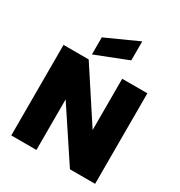

<svg xmlns="http://www.w3.org/2000/svg" viewBox="-224 -1143 1213 1295"><g transform="rotate(30 382.5 -495.5)"><path d="M709 -705V0H513L252 -394V0H56V-705H252L513 -306V-705ZM504 -991V-843L254 -745V-878Z"/></g></svg>

Font: Parkinsans ExtraBold
Style: Regular
Weight: 800
Designer: Red Stone, Indian Type Foundry
Foundry: Indian Type Foundry
Version: Version 1.000